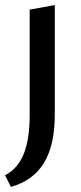

<svg xmlns="http://www.w3.org/2000/svg" viewBox="-32 -448 321 757"><path d="M85 4V-410L184 -428V4Q184 124 141.5 194Q99 264 11 289L-12 243Q38 217 61.5 159Q85 101 85 4Z"/></svg>

Font: Ysabeau Infant SemiBold
Style: Regular
Weight: 600
Designer: Christian Thalmann (Catharsis Fonts)
Version: Version 2.002; featfreeze: ss01,ss02,lnum